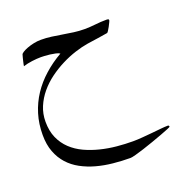

<svg xmlns="http://www.w3.org/2000/svg" viewBox="-104 -289 721 741"><g transform="rotate(-20 257.0 81.5)"><path d="M492.2 293Q492.2 294.4 480.2 299.3Q468.3 304.2 450 311Q431.6 317.9 409.4 325.7Q387.2 333.5 366.9 340.1Q346.7 346.7 331.1 350.8Q315.4 355 310.1 355Q273.9 355 238.5 351.3Q203.1 347.7 171.1 338.9Q139.2 330.1 111.6 315.2Q84 300.3 64 278.1Q43.9 255.9 32.5 225.8Q21 195.8 21 155.8Q21 110.4 33.2 70.6Q45.4 30.8 67.9 -3.2Q90.3 -37.1 122.1 -65.4Q153.8 -93.8 192.9 -116.2Q187.5 -120.1 176.5 -122.6Q165.5 -125 153.8 -126.5Q142.1 -127.9 131.8 -128.4Q121.6 -128.9 117.2 -128.9Q100.6 -128.9 80.1 -126.2Q59.6 -123.5 43.9 -118.2Q43.9 -120.1 45.2 -126Q46.4 -131.8 48.1 -138.9Q49.8 -146 51.5 -152.6Q53.2 -159.2 54.2 -162.1Q54.7 -166 62.7 -171.1Q70.8 -176.3 83 -180.9Q95.2 -185.5 110.1 -188.7Q125 -191.9 140.1 -191.9Q161.6 -191.9 183.1 -189Q204.6 -186 226.3 -182.4Q248 -178.7 269.5 -175.8Q291 -172.9 312.5 -172.9Q335 -172.9 357.7 -175.5Q380.4 -178.2 405.3 -178.2Q408.2 -178.2 411.1 -177.5Q414.1 -176.8 414.1 -172.9Q414.1 -170.9 410.6 -163.8Q407.2 -156.7 403.1 -148.9Q398.9 -141.1 394.8 -135Q390.6 -128.9 389.2 -128.9Q372.6 -126 349.4 -122.6Q326.2 -119.1 305.2 -116.2Q280.3 -112.3 251.5 -103Q222.7 -93.8 194.1 -79.3Q165.5 -64.9 139.4 -45.7Q113.3 -26.4 93 -2.2Q72.8 22 60.8 50.5Q48.8 79.1 48.8 111.8Q48.8 149.9 61.5 178.5Q74.2 207 96.2 227.8Q118.2 248.5 147.2 262Q176.3 275.4 208.7 283.4Q241.2 291.5 275.1 294.7Q309.1 297.9 340.8 297.9Q358.9 297.9 379.9 296.1Q400.9 294.4 420.9 292.5Q440.9 290.5 458.3 288.8Q475.6 287.1 486.8 287.1Q492.2 287.1 492.2 293Z"/></g></svg>

Font: Scheherazade Rohingya
Style: Regular
Weight: 400
Designer: SIL International
Foundry: SIL International
Version: Version 2.000 (build 440/429)